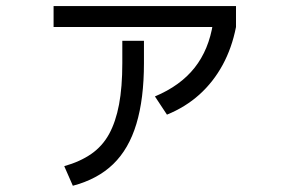

<svg xmlns="http://www.w3.org/2000/svg" viewBox="-20 -603 920 621"><path d="M187.8 -65.6Q238.9 -80 275 -105Q311.1 -130 332.8 -169.4Q354.4 -208.9 365 -265Q375.6 -321.1 375.6 -398.9V-471.1H445.6V-398.9Q445.6 -283.3 421.1 -202.2Q396.7 -121.1 346.1 -72.2Q295.6 -23.3 215.6 -2.2ZM481.1 -291.1Q563.3 -325.6 609.4 -383.9Q655.6 -442.2 668.9 -527.8L743.3 -515.6Q730 -447.8 700 -392.8Q670 -337.8 625 -297.2Q580 -256.7 520 -232.2ZM153.3 -515.6V-583.3H743.3V-515.6Z"/></svg>

Font: Paperlogy 4 Regular
Style: Regular
Weight: 400
Designer: redesigned by Lee Juim, glyphs from Gmarket Sans & Montserrat
Foundry: PT&
Version: Version 1.001